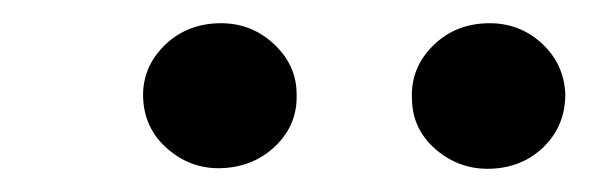

<svg xmlns="http://www.w3.org/2000/svg" viewBox="-20 -749 506 165"><path d="M103 -665Q102.1 -690.4 120.6 -709.2Q139.2 -728 167 -729Q194.8 -730 214.8 -711.7Q234.9 -693.4 234.9 -668Q235.8 -642.1 217 -623.8Q198.2 -605.5 170.4 -604.5Q144.5 -603.5 124.3 -620.8Q104 -638.2 103 -665ZM334 -665Q333 -690.4 351.6 -709.2Q370.1 -728 397.9 -729Q425.3 -730 445.1 -712.2Q464.8 -694.3 465.8 -668Q465.8 -641.1 447.5 -623Q429.2 -605 401.9 -604Q375 -603 354.5 -620.6Q334 -638.2 334 -665Z"/></svg>

Font: TypoPRO Roboto
Style: Bold Italic
Weight: 700
Italic angle: -12°
Designer: Google
Version: Version 2.136; 2016